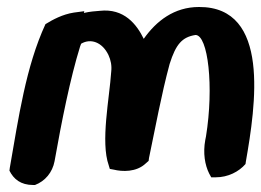

<svg xmlns="http://www.w3.org/2000/svg" viewBox="-20 -497 747 549"><path d="M7 -9C19 15 39 32 75 32H80C109 21 130 -4 136 -36C156 -149 181 -274 209 -364C210 -367 211 -369 212 -372C239 -388 272 -377 290 -340C297 -325 300 -309 298 -292C293 -216 267 -91 291 -24L294 -14L305 -12C329 -6 370 -4 397 -30L405 -37L406 -45C425 -135 441 -225 465 -314C483 -371 501 -391 539 -397C575 -397 592 -249 569 -107L567 -97C560 -59 566 -25 578 -1L584 10H597C632 10 663 -6 682 -28L683 -35C711 -195 754 -478 549 -477C478 -477 427 -437 391 -386C371 -427 335 -474 265 -466C252 -465 237 -464 220 -460L221 -465L191 -461C159 -456 131 -441 110 -428C54 -307 33 -160 8 -17Z"/></svg>

Font: Snowfall
Style: BlkObl
Weight: 900
Designer: Jasper
Foundry: Cannot Into Space Fonts
Version: Version 0.9